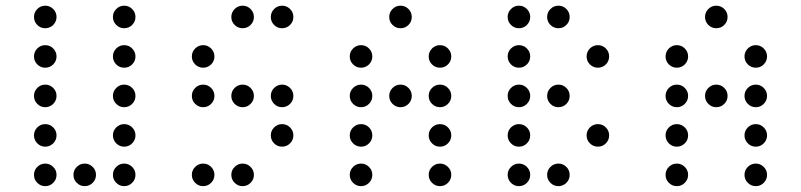

<svg xmlns="http://www.w3.org/2000/svg" viewBox="-20 -674 2774 665"><path d="M175.8 -615.2Q175.8 -599.1 164.3 -587.6Q152.8 -576.2 136.7 -576.2Q120.6 -576.2 109.1 -587.6Q97.7 -599.1 97.7 -615.2Q97.7 -631.3 109.1 -642.8Q120.6 -654.3 136.7 -654.3Q152.8 -654.3 164.3 -642.8Q175.8 -631.3 175.8 -615.2ZM449.2 -615.2Q449.2 -599.1 437.7 -587.6Q426.3 -576.2 410.2 -576.2Q394 -576.2 382.6 -587.6Q371.1 -599.1 371.1 -615.2Q371.1 -631.3 382.6 -642.8Q394 -654.3 410.2 -654.3Q426.3 -654.3 437.7 -642.8Q449.2 -631.3 449.2 -615.2ZM175.8 -478.5Q175.8 -462.4 164.3 -450.9Q152.8 -439.5 136.7 -439.5Q120.6 -439.5 109.1 -450.9Q97.7 -462.4 97.7 -478.5Q97.7 -494.6 109.1 -506.1Q120.6 -517.6 136.7 -517.6Q152.8 -517.6 164.3 -506.1Q175.8 -494.6 175.8 -478.5ZM449.2 -478.5Q449.2 -462.4 437.7 -450.9Q426.3 -439.5 410.2 -439.5Q394 -439.5 382.6 -450.9Q371.1 -462.4 371.1 -478.5Q371.1 -494.6 382.6 -506.1Q394 -517.6 410.2 -517.6Q426.3 -517.6 437.7 -506.1Q449.2 -494.6 449.2 -478.5ZM175.8 -341.8Q175.8 -325.7 164.3 -314.2Q152.8 -302.7 136.7 -302.7Q120.6 -302.7 109.1 -314.2Q97.7 -325.7 97.7 -341.8Q97.7 -357.9 109.1 -369.4Q120.6 -380.9 136.7 -380.9Q152.8 -380.9 164.3 -369.4Q175.8 -357.9 175.8 -341.8ZM449.2 -341.8Q449.2 -325.7 437.7 -314.2Q426.3 -302.7 410.2 -302.7Q394 -302.7 382.6 -314.2Q371.1 -325.7 371.1 -341.8Q371.1 -357.9 382.6 -369.4Q394 -380.9 410.2 -380.9Q426.3 -380.9 437.7 -369.4Q449.2 -357.9 449.2 -341.8ZM175.8 -205.1Q175.8 -189 164.3 -177.5Q152.8 -166 136.7 -166Q120.6 -166 109.1 -177.5Q97.7 -189 97.7 -205.1Q97.7 -221.2 109.1 -232.7Q120.6 -244.1 136.7 -244.1Q152.8 -244.1 164.3 -232.7Q175.8 -221.2 175.8 -205.1ZM449.2 -205.1Q449.2 -189 437.7 -177.5Q426.3 -166 410.2 -166Q394 -166 382.6 -177.5Q371.1 -189 371.1 -205.1Q371.1 -221.2 382.6 -232.7Q394 -244.1 410.2 -244.1Q426.3 -244.1 437.7 -232.7Q449.2 -221.2 449.2 -205.1ZM175.8 -68.4Q175.8 -52.2 164.3 -40.8Q152.8 -29.3 136.7 -29.3Q120.6 -29.3 109.1 -40.8Q97.7 -52.2 97.7 -68.4Q97.7 -84.5 109.1 -95.9Q120.6 -107.4 136.7 -107.4Q152.8 -107.4 164.3 -95.9Q175.8 -84.5 175.8 -68.4ZM312.5 -68.4Q312.5 -52.2 301 -40.8Q289.6 -29.3 273.4 -29.3Q257.3 -29.3 245.8 -40.8Q234.4 -52.2 234.4 -68.4Q234.4 -84.5 245.8 -95.9Q257.3 -107.4 273.4 -107.4Q289.6 -107.4 301 -95.9Q312.5 -84.5 312.5 -68.4ZM449.2 -68.4Q449.2 -52.2 437.7 -40.8Q426.3 -29.3 410.2 -29.3Q394 -29.3 382.6 -40.8Q371.1 -52.2 371.1 -68.4Q371.1 -84.5 382.6 -95.9Q394 -107.4 410.2 -107.4Q426.3 -107.4 437.7 -95.9Q449.2 -84.5 449.2 -68.4Z M859.4 -615.2Q859.4 -599.1 847.9 -587.6Q836.4 -576.2 820.3 -576.2Q804.2 -576.2 792.7 -587.6Q781.2 -599.1 781.2 -615.2Q781.2 -631.3 792.7 -642.8Q804.2 -654.3 820.3 -654.3Q836.4 -654.3 847.9 -642.8Q859.4 -631.3 859.4 -615.2ZM996.1 -615.2Q996.1 -599.1 984.6 -587.6Q973.1 -576.2 957 -576.2Q940.9 -576.2 929.4 -587.6Q918 -599.1 918 -615.2Q918 -631.3 929.4 -642.8Q940.9 -654.3 957 -654.3Q973.1 -654.3 984.6 -642.8Q996.1 -631.3 996.1 -615.2ZM722.7 -478.5Q722.7 -462.4 711.2 -450.9Q699.7 -439.5 683.6 -439.5Q667.5 -439.5 656 -450.9Q644.5 -462.4 644.5 -478.5Q644.5 -494.6 656 -506.1Q667.5 -517.6 683.6 -517.6Q699.7 -517.6 711.2 -506.1Q722.7 -494.6 722.7 -478.5ZM722.7 -341.8Q722.7 -325.7 711.2 -314.2Q699.7 -302.7 683.6 -302.7Q667.5 -302.7 656 -314.2Q644.5 -325.7 644.5 -341.8Q644.5 -357.9 656 -369.4Q667.5 -380.9 683.6 -380.9Q699.7 -380.9 711.2 -369.4Q722.7 -357.9 722.7 -341.8ZM859.4 -341.8Q859.4 -325.7 847.9 -314.2Q836.4 -302.7 820.3 -302.7Q804.2 -302.7 792.7 -314.2Q781.2 -325.7 781.2 -341.8Q781.2 -357.9 792.7 -369.4Q804.2 -380.9 820.3 -380.9Q836.4 -380.9 847.9 -369.4Q859.4 -357.9 859.4 -341.8ZM996.1 -341.8Q996.1 -325.7 984.6 -314.2Q973.1 -302.7 957 -302.7Q940.9 -302.7 929.4 -314.2Q918 -325.7 918 -341.8Q918 -357.9 929.4 -369.4Q940.9 -380.9 957 -380.9Q973.1 -380.9 984.6 -369.4Q996.1 -357.9 996.1 -341.8ZM996.1 -205.1Q996.1 -189 984.6 -177.5Q973.1 -166 957 -166Q940.9 -166 929.4 -177.5Q918 -189 918 -205.1Q918 -221.2 929.4 -232.7Q940.9 -244.1 957 -244.1Q973.1 -244.1 984.6 -232.7Q996.1 -221.2 996.1 -205.1ZM722.7 -68.4Q722.7 -52.2 711.2 -40.8Q699.7 -29.3 683.6 -29.3Q667.5 -29.3 656 -40.8Q644.5 -52.2 644.5 -68.4Q644.5 -84.5 656 -95.9Q667.5 -107.4 683.6 -107.4Q699.7 -107.4 711.2 -95.9Q722.7 -84.5 722.7 -68.4ZM859.4 -68.4Q859.4 -52.2 847.9 -40.8Q836.4 -29.3 820.3 -29.3Q804.2 -29.3 792.7 -40.8Q781.2 -52.2 781.2 -68.4Q781.2 -84.5 792.7 -95.9Q804.2 -107.4 820.3 -107.4Q836.4 -107.4 847.9 -95.9Q859.4 -84.5 859.4 -68.4Z M1406.2 -615.2Q1406.2 -599.1 1394.8 -587.6Q1383.3 -576.2 1367.2 -576.2Q1351.1 -576.2 1339.6 -587.6Q1328.1 -599.1 1328.1 -615.2Q1328.1 -631.3 1339.6 -642.8Q1351.1 -654.3 1367.2 -654.3Q1383.3 -654.3 1394.8 -642.8Q1406.2 -631.3 1406.2 -615.2ZM1269.5 -478.5Q1269.5 -462.4 1258.1 -450.9Q1246.6 -439.5 1230.5 -439.5Q1214.4 -439.5 1202.9 -450.9Q1191.4 -462.4 1191.4 -478.5Q1191.4 -494.6 1202.9 -506.1Q1214.4 -517.6 1230.5 -517.6Q1246.6 -517.6 1258.1 -506.1Q1269.5 -494.6 1269.5 -478.5ZM1543 -478.5Q1543 -462.4 1531.5 -450.9Q1520 -439.5 1503.9 -439.5Q1487.8 -439.5 1476.3 -450.9Q1464.8 -462.4 1464.8 -478.5Q1464.8 -494.6 1476.3 -506.1Q1487.8 -517.6 1503.9 -517.6Q1520 -517.6 1531.5 -506.1Q1543 -494.6 1543 -478.5ZM1269.5 -341.8Q1269.5 -325.7 1258.1 -314.2Q1246.6 -302.7 1230.5 -302.7Q1214.4 -302.7 1202.9 -314.2Q1191.4 -325.7 1191.4 -341.8Q1191.4 -357.9 1202.9 -369.4Q1214.4 -380.9 1230.5 -380.9Q1246.6 -380.9 1258.1 -369.4Q1269.5 -357.9 1269.5 -341.8ZM1406.2 -341.8Q1406.2 -325.7 1394.8 -314.2Q1383.3 -302.7 1367.2 -302.7Q1351.1 -302.7 1339.6 -314.2Q1328.1 -325.7 1328.1 -341.8Q1328.1 -357.9 1339.6 -369.4Q1351.1 -380.9 1367.2 -380.9Q1383.3 -380.9 1394.8 -369.4Q1406.2 -357.9 1406.2 -341.8ZM1543 -341.8Q1543 -325.7 1531.5 -314.2Q1520 -302.7 1503.9 -302.7Q1487.8 -302.7 1476.3 -314.2Q1464.8 -325.7 1464.8 -341.8Q1464.8 -357.9 1476.3 -369.4Q1487.8 -380.9 1503.9 -380.9Q1520 -380.9 1531.5 -369.4Q1543 -357.9 1543 -341.8ZM1269.5 -205.1Q1269.5 -189 1258.1 -177.5Q1246.6 -166 1230.5 -166Q1214.4 -166 1202.9 -177.5Q1191.4 -189 1191.4 -205.1Q1191.4 -221.2 1202.9 -232.7Q1214.4 -244.1 1230.5 -244.1Q1246.6 -244.1 1258.1 -232.7Q1269.5 -221.2 1269.5 -205.1ZM1543 -205.1Q1543 -189 1531.5 -177.5Q1520 -166 1503.9 -166Q1487.8 -166 1476.3 -177.5Q1464.8 -189 1464.8 -205.1Q1464.8 -221.2 1476.3 -232.7Q1487.8 -244.1 1503.9 -244.1Q1520 -244.1 1531.5 -232.7Q1543 -221.2 1543 -205.1ZM1269.5 -68.4Q1269.5 -52.2 1258.1 -40.8Q1246.6 -29.3 1230.5 -29.3Q1214.4 -29.3 1202.9 -40.8Q1191.4 -52.2 1191.4 -68.4Q1191.4 -84.5 1202.9 -95.9Q1214.4 -107.4 1230.5 -107.4Q1246.6 -107.4 1258.1 -95.9Q1269.5 -84.5 1269.5 -68.4ZM1543 -68.4Q1543 -52.2 1531.5 -40.8Q1520 -29.3 1503.9 -29.3Q1487.8 -29.3 1476.3 -40.8Q1464.8 -52.2 1464.8 -68.4Q1464.8 -84.5 1476.3 -95.9Q1487.8 -107.4 1503.9 -107.4Q1520 -107.4 1531.5 -95.9Q1543 -84.5 1543 -68.4Z M1816.4 -615.2Q1816.4 -599.1 1804.9 -587.6Q1793.5 -576.2 1777.3 -576.2Q1761.2 -576.2 1749.8 -587.6Q1738.3 -599.1 1738.3 -615.2Q1738.3 -631.3 1749.8 -642.8Q1761.2 -654.3 1777.3 -654.3Q1793.5 -654.3 1804.9 -642.8Q1816.4 -631.3 1816.4 -615.2ZM1953.1 -615.2Q1953.1 -599.1 1941.7 -587.6Q1930.2 -576.2 1914.1 -576.2Q1897.9 -576.2 1886.5 -587.6Q1875 -599.1 1875 -615.2Q1875 -631.3 1886.5 -642.8Q1897.9 -654.3 1914.1 -654.3Q1930.2 -654.3 1941.7 -642.8Q1953.1 -631.3 1953.1 -615.2ZM1816.4 -478.5Q1816.4 -462.4 1804.9 -450.9Q1793.5 -439.5 1777.3 -439.5Q1761.2 -439.5 1749.8 -450.9Q1738.3 -462.4 1738.3 -478.5Q1738.3 -494.6 1749.8 -506.1Q1761.2 -517.6 1777.3 -517.6Q1793.5 -517.6 1804.9 -506.1Q1816.4 -494.6 1816.4 -478.5ZM2089.8 -478.5Q2089.8 -462.4 2078.4 -450.9Q2066.9 -439.5 2050.8 -439.5Q2034.7 -439.5 2023.2 -450.9Q2011.7 -462.4 2011.7 -478.5Q2011.7 -494.6 2023.2 -506.1Q2034.7 -517.6 2050.8 -517.6Q2066.9 -517.6 2078.4 -506.1Q2089.8 -494.6 2089.8 -478.5ZM1816.4 -341.8Q1816.4 -325.7 1804.9 -314.2Q1793.5 -302.7 1777.3 -302.7Q1761.2 -302.7 1749.8 -314.2Q1738.3 -325.7 1738.3 -341.8Q1738.3 -357.9 1749.8 -369.4Q1761.2 -380.9 1777.3 -380.9Q1793.5 -380.9 1804.9 -369.4Q1816.4 -357.9 1816.4 -341.8ZM1953.1 -341.8Q1953.1 -325.7 1941.7 -314.2Q1930.2 -302.7 1914.1 -302.7Q1897.9 -302.7 1886.5 -314.2Q1875 -325.7 1875 -341.8Q1875 -357.9 1886.5 -369.4Q1897.9 -380.9 1914.1 -380.9Q1930.2 -380.9 1941.7 -369.4Q1953.1 -357.9 1953.1 -341.8ZM1816.4 -205.1Q1816.4 -189 1804.9 -177.5Q1793.5 -166 1777.3 -166Q1761.2 -166 1749.8 -177.5Q1738.3 -189 1738.3 -205.1Q1738.3 -221.2 1749.8 -232.7Q1761.2 -244.1 1777.3 -244.1Q1793.5 -244.1 1804.9 -232.7Q1816.4 -221.2 1816.4 -205.1ZM2089.8 -205.1Q2089.8 -189 2078.4 -177.5Q2066.9 -166 2050.8 -166Q2034.7 -166 2023.2 -177.5Q2011.7 -189 2011.7 -205.1Q2011.7 -221.2 2023.2 -232.7Q2034.7 -244.1 2050.8 -244.1Q2066.9 -244.1 2078.4 -232.7Q2089.8 -221.2 2089.8 -205.1ZM1816.4 -68.4Q1816.4 -52.2 1804.9 -40.8Q1793.5 -29.3 1777.3 -29.3Q1761.2 -29.3 1749.8 -40.8Q1738.3 -52.2 1738.3 -68.4Q1738.3 -84.5 1749.8 -95.9Q1761.2 -107.4 1777.3 -107.4Q1793.5 -107.4 1804.9 -95.9Q1816.4 -84.5 1816.4 -68.4ZM1953.1 -68.4Q1953.1 -52.2 1941.7 -40.8Q1930.2 -29.3 1914.1 -29.3Q1897.9 -29.3 1886.5 -40.8Q1875 -52.2 1875 -68.4Q1875 -84.5 1886.5 -95.9Q1897.9 -107.4 1914.1 -107.4Q1930.2 -107.4 1941.7 -95.9Q1953.1 -84.5 1953.1 -68.4Z M2500 -615.2Q2500 -599.1 2488.5 -587.6Q2477.1 -576.2 2460.9 -576.2Q2444.8 -576.2 2433.3 -587.6Q2421.9 -599.1 2421.9 -615.2Q2421.9 -631.3 2433.3 -642.8Q2444.8 -654.3 2460.9 -654.3Q2477.1 -654.3 2488.5 -642.8Q2500 -631.3 2500 -615.2ZM2363.3 -478.5Q2363.3 -462.4 2351.8 -450.9Q2340.3 -439.5 2324.2 -439.5Q2308.1 -439.5 2296.6 -450.9Q2285.2 -462.4 2285.2 -478.5Q2285.2 -494.6 2296.6 -506.1Q2308.1 -517.6 2324.2 -517.6Q2340.3 -517.6 2351.8 -506.1Q2363.3 -494.6 2363.3 -478.5ZM2636.7 -478.5Q2636.7 -462.4 2625.2 -450.9Q2613.8 -439.5 2597.7 -439.5Q2581.5 -439.5 2570.1 -450.9Q2558.6 -462.4 2558.6 -478.5Q2558.6 -494.6 2570.1 -506.1Q2581.5 -517.6 2597.7 -517.6Q2613.8 -517.6 2625.2 -506.1Q2636.7 -494.6 2636.7 -478.5ZM2363.3 -341.8Q2363.3 -325.7 2351.8 -314.2Q2340.3 -302.7 2324.2 -302.7Q2308.1 -302.7 2296.6 -314.2Q2285.2 -325.7 2285.2 -341.8Q2285.2 -357.9 2296.6 -369.4Q2308.1 -380.9 2324.2 -380.9Q2340.3 -380.9 2351.8 -369.4Q2363.3 -357.9 2363.3 -341.8ZM2500 -341.8Q2500 -325.7 2488.5 -314.2Q2477.1 -302.7 2460.9 -302.7Q2444.8 -302.7 2433.3 -314.2Q2421.9 -325.7 2421.9 -341.8Q2421.9 -357.9 2433.3 -369.4Q2444.8 -380.9 2460.9 -380.9Q2477.1 -380.9 2488.5 -369.4Q2500 -357.9 2500 -341.8ZM2636.7 -341.8Q2636.7 -325.7 2625.2 -314.2Q2613.8 -302.7 2597.7 -302.7Q2581.5 -302.7 2570.1 -314.2Q2558.6 -325.7 2558.6 -341.8Q2558.6 -357.9 2570.1 -369.4Q2581.5 -380.9 2597.7 -380.9Q2613.8 -380.9 2625.2 -369.4Q2636.7 -357.9 2636.7 -341.8ZM2363.3 -205.1Q2363.3 -189 2351.8 -177.5Q2340.3 -166 2324.2 -166Q2308.1 -166 2296.6 -177.5Q2285.2 -189 2285.2 -205.1Q2285.2 -221.2 2296.6 -232.7Q2308.1 -244.1 2324.2 -244.1Q2340.3 -244.1 2351.8 -232.7Q2363.3 -221.2 2363.3 -205.1ZM2636.7 -205.1Q2636.7 -189 2625.2 -177.5Q2613.8 -166 2597.7 -166Q2581.5 -166 2570.1 -177.5Q2558.6 -189 2558.6 -205.1Q2558.6 -221.2 2570.1 -232.7Q2581.5 -244.1 2597.7 -244.1Q2613.8 -244.1 2625.2 -232.7Q2636.7 -221.2 2636.7 -205.1ZM2363.3 -68.4Q2363.3 -52.2 2351.8 -40.8Q2340.3 -29.3 2324.2 -29.3Q2308.1 -29.3 2296.6 -40.8Q2285.2 -52.2 2285.2 -68.4Q2285.2 -84.5 2296.6 -95.9Q2308.1 -107.4 2324.2 -107.4Q2340.3 -107.4 2351.8 -95.9Q2363.3 -84.5 2363.3 -68.4ZM2636.7 -68.4Q2636.7 -52.2 2625.2 -40.8Q2613.8 -29.3 2597.7 -29.3Q2581.5 -29.3 2570.1 -40.8Q2558.6 -52.2 2558.6 -68.4Q2558.6 -84.5 2570.1 -95.9Q2581.5 -107.4 2597.7 -107.4Q2613.8 -107.4 2625.2 -95.9Q2636.7 -84.5 2636.7 -68.4Z"/></svg>

Font: DatDot Light
Style: Regular
Weight: 300
Designer: GGBot
Version: 1.00